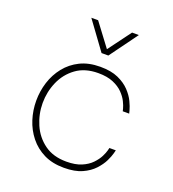

<svg xmlns="http://www.w3.org/2000/svg" viewBox="-139 -867 888 983"><g transform="rotate(20 305.0 -375.0)"><path d="M301 -608 190 -760H227L320 -636L412 -760H449L338 -608ZM320 10Q257 10 210.5 -13Q164 -36 132.5 -75.5Q101 -115 85.5 -164Q70 -213 70 -265Q70 -317 85.5 -366Q101 -415 132.5 -454.5Q164 -494 210.5 -517Q257 -540 320 -540Q379 -540 418 -522.5Q457 -505 481.5 -479Q506 -453 518.5 -426.5Q531 -400 535.5 -382.5Q540 -365 540 -365H505Q505 -365 501.5 -379Q498 -393 487.5 -414.5Q477 -436 456.5 -457Q436 -478 403 -492Q370 -506 321 -506Q249 -506 201 -471Q153 -436 129 -381Q105 -326 105 -265Q105 -205 129 -149.5Q153 -94 201 -59Q249 -24 321 -24Q370 -24 403 -38Q436 -52 456.5 -73.5Q477 -95 487.5 -116Q498 -137 501.5 -151Q505 -165 505 -165H540Q540 -165 535.5 -147.5Q531 -130 518.5 -104Q506 -78 481.5 -51.5Q457 -25 418 -7.5Q379 10 320 10Z"/></g></svg>

Font: Be Vietnam Pro Thin
Style: Regular
Weight: 100
Designer: Lam Bao, Tony Le, Vietanh Nguyen
Foundry: Yellow Type Foundry
Version: Version 1.002; ttfautohint (v1.8.3)